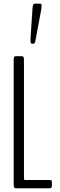

<svg xmlns="http://www.w3.org/2000/svg" viewBox="-20 -1001 320 1021"><path d="M149.4 -768.6Q142.1 -768.6 142.1 -784.2Q142.1 -794.4 142.6 -801.3L152.8 -954.6Q153.8 -970.2 156.7 -975.8Q159.7 -981.4 165.5 -981.4H196.3Q201.2 -981.4 201.2 -967.8Q201.2 -961.4 199.2 -949.7L168.9 -787.6Q165.5 -768.6 159.2 -768.6ZM64 0Q57.6 0 55.2 -4.2Q52.7 -8.3 52.7 -22.9V-679.2Q52.7 -693.8 55.2 -698Q57.6 -702.1 64 -702.1H96.2Q102.5 -702.1 105 -698Q107.4 -693.8 107.4 -679.2V-53.7Q107.4 -49.3 108.4 -46.9Q109.4 -44.4 110.6 -44.2Q111.8 -43.9 114.3 -43.9H244.1Q250.5 -43.9 253.2 -41.7Q255.9 -39.6 255.9 -29.8V-15.1Q255.9 -8.3 254.2 -4.9Q252.4 -1.5 250.5 -0.7Q248.5 0 244.1 0Z"/></svg>

Font: BenchNine Light
Style: Regular
Weight: 300
Version: Version 1 ; ttfautohint (v0.92.18-e454-dirty) -l 8 -r 50 -G 